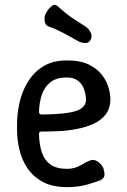

<svg xmlns="http://www.w3.org/2000/svg" viewBox="-20 -758 523 788"><path d="M255 10Q195 10 155.5 -11.5Q116 -33 92.5 -68Q69 -103 59.5 -144.5Q50 -186 50 -225V-250Q50 -289 59.5 -334Q69 -379 92.5 -419Q116 -459 155.5 -484.5Q195 -510 255 -510Q310 -510 344.5 -493Q379 -476 398.5 -450.5Q418 -425 425.5 -398.5Q433 -372 433 -352Q433 -313 413.5 -288Q394 -263 362 -249Q330 -235 292 -228Q254 -221 216.5 -219.5Q179 -218 150 -218Q145 -218 142.5 -215.5Q140 -213 140 -208Q141 -165 151.5 -133Q162 -101 187 -83Q212 -65 255 -65Q287 -65 311.5 -80Q336 -95 352 -100Q363 -104 374.5 -98.5Q386 -93 395 -82.5Q404 -72 406 -61Q412 -38 405.5 -29.5Q399 -21 394 -19Q377 -12 339.5 -1Q302 10 255 10ZM151 -288Q255 -289 294.5 -303.5Q334 -318 333 -350Q332 -374 324 -394.5Q316 -415 299 -427.5Q282 -440 255 -440Q212 -440 187.5 -421Q163 -402 152 -370Q141 -338 140 -298Q140 -294 143 -291Q146 -288 151 -288ZM331 -649Q344 -641 352 -624.5Q360 -608 352 -595L351 -593Q344 -580 327.5 -581.5Q311 -583 297 -591Q268 -608 238.5 -623.5Q209 -639 180 -649Q170 -653 166 -662Q162 -671 162.5 -682.5Q163 -694 168 -703L173 -711Q181 -725 193.5 -734Q206 -743 217 -732Q254 -699 278.5 -683Q303 -667 331 -649Z"/></svg>

Font: Winky Sans
Style: Regular
Weight: 400
Designer: Simon Atzbach
Foundry: typofactur
Version: Version 1.205